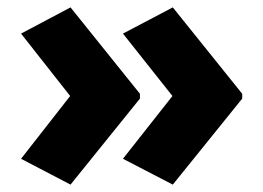

<svg xmlns="http://www.w3.org/2000/svg" viewBox="-20 -540 713 520"><path d="M636 -273V-286L448 -520L313 -449L447 -280L313 -110L448 -40ZM359 -273V-286L171 -520L37 -449L170 -280L37 -110L171 -40Z"/></svg>

Font: Noto Sans Thai Looped UI Narrow Black
Style: Regular
Weight: 900
Width: 4
Designer: Cadson Demak Team
Foundry: Cadson Demak Co., Ltd.
Version: Version 1.000